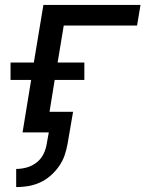

<svg xmlns="http://www.w3.org/2000/svg" viewBox="-20 -540 640 783"><path d="M46 223V149Q67 149 89 143Q111 137 129.5 122.5Q148 108 158 87Q168 66 171 44L179 0H72L107 -214H23V-285H118L157 -520H553L539 -436H240L215 -285H324V-214H203L182 -84H278L256 44Q252 68 244 92Q236 116 221 137.5Q206 159 186 176.5Q166 194 142.5 204.5Q119 215 94.5 219Q70 223 46 223Z"/></svg>

Font: Iosevka Md Ex Obl
Style: Regular
Weight: 500
Width: 7
Italic angle: -9°
Monospace: yes
Designer: Belleve Invis
Foundry: Belleve Invis
Version: Version 32.5.0; ttfautohint (v1.8.4)